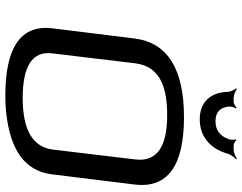

<svg xmlns="http://www.w3.org/2000/svg" viewBox="-114 -783 907 719"><g transform="rotate(90 339.5 -423.5)"><path d="M671 -474C686 -597 602 -659 419 -659C238 -659 139 -597 124 -473L86 -166C72 -49 156 10 337 10C370 10 401 8 431 3C529 -13 620 -54 633 -166L671 -474ZM412 -596C532 -596 587 -556 577 -476L540 -167C530 -92 466 -55 347 -55C226 -55 170 -92 180 -167L217 -476C229 -574 314 -596 412 -596ZM540 -845H525C518 -845 507 -851 505 -856L502 -853C504 -849 504 -833 501 -826C489 -793 467 -777 434 -777C401 -777 383 -793 379 -826C378 -833 382 -849 386 -853L383 -856C379 -851 368 -845 361 -845H346C335 -845 320 -852 314 -857L311 -854C316 -849 323 -834 324 -824C325 -761 360 -718 427 -718C494 -718 539 -761 556 -824C559 -834 570 -849 577 -854L574 -857C568 -852 551 -845 540 -845Z"/></g></svg>

Font: Gamestation Storm Oblique 
Style: Italic
Weight: 400
Designer: Jonas Hecksher
Foundry: Jonas Hecksher, Playtypeª, e-types AS
Version: Version 1.003